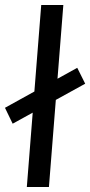

<svg xmlns="http://www.w3.org/2000/svg" viewBox="-23 -753 363 773"><path d="M28 -255 -3 -319 288 -480 320 -416ZM85 0 143 -733H232L174 0Z"/></svg>

Font: Muli Medium
Style: Italic
Weight: 500
Italic angle: -4.541°
Designer: Vernon Adams
Foundry: Vernon Adams
Version: Version 2.100; ttfautohint (v1.8.1.43-b0c9)